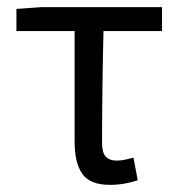

<svg xmlns="http://www.w3.org/2000/svg" viewBox="-20 -506 500 538"><path d="M288 12Q232 12 210.5 -19Q189 -50 189 -110V-419H26V-481L96 -486H434V-419H270Q268 -337 267 -257.5Q266 -178 266 -104Q266 -78 276.5 -67Q287 -56 307 -56Q318 -56 330 -58.5Q342 -61 354 -64L366 -1Q352 4 331.5 8Q311 12 288 12Z"/></svg>

Font: Giro Regular
Style: Regular
Weight: 400
Designer: Paul D. Hunt
Foundry: Adobe Systems Incorporated
Version: Version 1.000;PS 1.0;hotconv 1.0.88;makeotf.lib2.5.647800